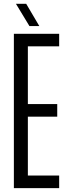

<svg xmlns="http://www.w3.org/2000/svg" viewBox="-20 -975 349 995"><path d="M51.9 0V-800H286.6V-734.8H124.4V-435.6H276.6V-370.4H124.4V-65.2H286.6V0ZM132.5 -840 62.7 -955.2H115.8L183.7 -840Z"/></svg>

Font: Big Shoulders Display SC Thin
Style: Regular
Weight: 100
Designer: Patric King
Foundry: XO Type Co
Version: Version 2.002